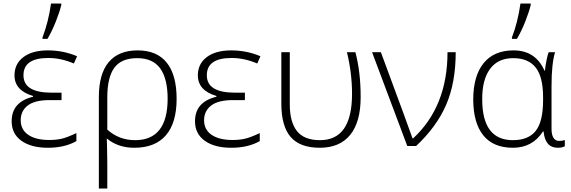

<svg xmlns="http://www.w3.org/2000/svg" viewBox="-20 -826 3228 1086"><path d="M328.1 -301.8V-259.8H259.8Q177.2 -259.8 137.2 -229.5Q97.2 -199.2 97.2 -145.5Q97.2 -92.8 139.6 -63.5Q182.1 -34.2 258.8 -34.2Q295.9 -34.2 327.1 -41Q358.4 -47.9 412.1 -73.2V-27.8Q345.7 9.8 251 9.8Q156.2 9.8 101.1 -29.8Q45.9 -69.3 45.9 -140.1Q45.9 -249.5 167 -278.8V-283.2Q62 -314 62 -399.9Q62 -464.8 112.3 -502.9Q162.6 -541 250.5 -541Q338.4 -541 416 -507.8L397.9 -466.8Q325.2 -498 252.9 -498Q112.3 -498 112.8 -399.9Q112.8 -301.8 272 -301.8ZM326.7 -806.2V-797.9Q317.9 -760.3 295.9 -704.6Q273.9 -648.9 248.5 -606H220.2V-613.8Q253.9 -701.2 268.6 -806.2Z M744.1 -33.2Q927.7 -33.2 928.2 -267.1Q928.2 -380.4 886.5 -438.7Q844.7 -497.1 755.9 -497.1Q667 -497.1 627 -443.1Q586.9 -389.2 586.9 -274.9V-92.8Q653.3 -33.2 744.1 -33.2ZM739.3 9.8Q648.4 9.8 585 -42H584L585.4 3.9L586.9 95.2V240.2H539.1V-276.9Q539.1 -407.7 594.7 -474.4Q650.4 -541 758.8 -541Q867.2 -541 923.1 -471.7Q979 -402.3 979 -266.6Q979 -130.9 918.2 -60.5Q857.4 9.8 739.3 9.8Z M1365.2 -301.8V-259.8H1296.9Q1214.4 -259.8 1174.3 -229Q1134.3 -198.2 1134.3 -145.5Q1134.3 -92.8 1176.8 -63.5Q1219.2 -34.2 1295.9 -34.2Q1333 -34.2 1364.3 -41Q1395.5 -47.9 1449.2 -73.2V-27.8Q1382.8 9.8 1288.1 9.8Q1193.4 9.8 1138.2 -29.8Q1083 -69.3 1083 -140.1Q1083 -249.5 1204.1 -278.8V-283.2Q1099.1 -314 1099.1 -399.9Q1099.1 -464.8 1149.4 -502.9Q1199.7 -541 1287.6 -541Q1375.5 -541 1453.1 -507.8L1435.1 -466.8Q1362.3 -498 1290 -498Q1149.4 -498 1149.9 -399.9Q1149.9 -301.8 1309.1 -301.8Z M1571.3 -240.2V-530.8H1619.1V-234.9Q1619.1 -136.7 1659.4 -85Q1699.7 -33.2 1790 -33.2Q1971.2 -33.2 1971.2 -294.9Q1971.2 -412.1 1942.4 -530.8H1990.2Q2020 -418.9 2020 -277.3Q2020 -135.7 1960.7 -63Q1901.4 9.8 1789.1 9.8Q1676.8 9.8 1624 -51.3Q1571.3 -112.3 1571.3 -240.2Z M2511.2 -530.8H2557.6Q2557.6 -358.9 2503.9 -234.1Q2450.2 -109.4 2333.5 0H2283.7L2084.5 -530.8H2134.3Q2296.4 -93.8 2313.5 -43H2316.4Q2511.2 -223.1 2511.2 -530.8Z M2656.7 -263.7Q2657.2 -397.5 2715.8 -469.2Q2774.4 -541 2884.8 -541Q3008.8 -541 3059.6 -426.8H3062.5Q3064.5 -452.1 3071.3 -485.4Q3078.1 -518.6 3083.5 -530.8H3119.6Q3099.6 -465.3 3099.6 -339.8V-98.1Q3099.6 -28.8 3143.6 -28.8Q3161.6 -28.8 3174.8 -34.2V1Q3160.6 9.8 3134.8 9.8Q3063.5 9.8 3054.7 -82H3050.8Q2991.7 9.8 2881.3 9.8Q2770.5 9.8 2713.9 -60.1Q2657.2 -129.9 2656.7 -263.7ZM2880.9 -33.2Q2968.8 -33.2 3010.3 -85.9Q3051.8 -138.7 3051.8 -258.8V-275.9Q3051.8 -391.6 3009.8 -444.3Q2967.8 -497.1 2882.8 -497.1Q2796.9 -497.1 2752 -436.5Q2707 -376 2707.5 -264.2Q2707.5 -33.2 2880.9 -33.2ZM2981.9 -806.2V-797.9Q2973.1 -760.3 2951.2 -704.6Q2929.2 -648.9 2903.8 -606H2875.5V-613.8Q2909.2 -701.2 2923.8 -806.2Z"/></svg>

Font: OpenSans-Light
Style: Regular
Weight: 300
Foundry: Ascender Corporation
Version: Version 1.10